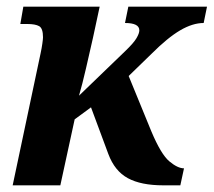

<svg xmlns="http://www.w3.org/2000/svg" viewBox="-20 -556 641 576"><path d="M470 0Q403 0 363.5 -21.5Q324 -43 305 -94L253 -234L204 -198L161 0H18L102 -397Q105 -411 107 -425Q109 -439 109 -444Q109 -471 97.5 -477.5Q86 -484 62 -484H41L50 -536H279L259 -443Q249 -399 238 -351Q227 -303 217 -269L356 -403Q381 -427 389.5 -441.5Q398 -456 398 -465Q398 -487 355 -487L365 -536H601L591 -487Q558 -487 520.5 -465Q483 -443 435 -395L366 -328L434 -162Q463 -93 488 -72Q513 -51 532 -51L521 0Z"/></svg>

Font: Noto Serif SemiCondensed
Style: Bold Italic
Weight: 700
Width: 4
Italic angle: -12°
Designer: Monotype Design Team
Foundry: Monotype Imaging Inc.
Version: Version 2.014